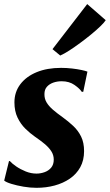

<svg xmlns="http://www.w3.org/2000/svg" viewBox="-20 -888 526 918"><path d="M378 -449H371Q361.5 -464 336.2 -481.8Q311 -499.5 275 -499.5Q253 -499.5 234.2 -492.8Q215.5 -486 204 -472.8Q192.5 -459.5 192.5 -438.5Q192 -417 202.2 -399.2Q212.5 -381.5 232.2 -364.2Q252 -347 279.5 -327.5Q307 -307.5 330.2 -285.8Q353.5 -264 367.8 -235Q382 -206 382 -165.5Q382 -121.5 363.8 -88.5Q345.5 -55.5 313.8 -33.8Q282 -12 241.2 -1Q200.5 10 154.5 10Q124.5 10 92.2 4.5Q60 -1 34.8 -8.8Q9.5 -16.5 0 -24.5L23 -118H27Q37 -106.5 57.2 -92.5Q77.5 -78.5 103 -68.2Q128.5 -58 154.5 -58Q174 -58 193 -64.8Q212 -71.5 224.5 -86.2Q237 -101 237 -125Q237 -146.5 225.5 -164.5Q214 -182.5 193.8 -199.5Q173.5 -216.5 147 -234.5Q124 -250.5 101.5 -272.5Q79 -294.5 64 -325.5Q49 -356.5 49 -398.5Q49 -448 77.2 -485.2Q105.5 -522.5 155.5 -543Q205.5 -563.5 272 -563.5Q298 -563.5 324.2 -560.5Q350.5 -557.5 370.2 -553.2Q390 -549 398 -545.5ZM231 -653 397 -868.5 485.5 -791.5Q479 -781 460.8 -763.2Q442.5 -745.5 416.8 -724.2Q391 -703 363.5 -682.8Q336 -662.5 310.8 -646.2Q285.5 -630 268 -622.5Z"/></svg>

Font: Merriweather 28pt ExtraBold
Style: Italic
Weight: 800
Italic angle: -7.8°
Version: Version 2.101